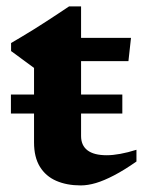

<svg xmlns="http://www.w3.org/2000/svg" viewBox="-20 -565 448 598"><path d="M14 -211.5V-270.5H361V-211.5ZM232.5 -141.5Q232.5 -112 252.5 -96.8Q272.5 -81.5 312.5 -81.5Q331.5 -81.5 354.8 -85.8Q378 -90 405 -98.5V-62Q366.5 -35 335.2 -18.8Q304 -2.5 278.8 5Q253.5 12.5 231.5 12.5Q188 12.5 155.2 -1.8Q122.5 -16 104.2 -45.8Q86 -75.5 86 -121.5V-353.5L14.5 -406V-431Q29 -439.5 47 -450.2Q65 -461 84.5 -473Q104 -485 123.5 -497.8Q143 -510.5 161.2 -522.5Q179.5 -534.5 195 -545H232.5V-435ZM172.5 -374.5 173 -447H388L380 -374.5Z"/></svg>

Font: Newsreader 16pt 16pt
Style: Bold
Weight: 700
Version: Version 1.003